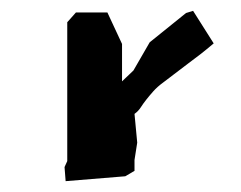

<svg xmlns="http://www.w3.org/2000/svg" viewBox="-20 -406 445 354"><path d="M374 -326 336 -386 323 -382 256 -328 226 -276 205 -256V-325L178 -383H120L104 -365V-109L99 -98L101 -72L211 -81L228 -91V-111L233 -143L228 -196Q235 -201 239.5 -208Q244 -215 249.5 -222Q255 -229 262.5 -237.5Q270 -246 281 -254L327 -289Q338 -297 349.5 -306Q361 -315 374 -326Z"/></svg>

Font: Dokdo
Style: Regular
Weight: 400
Version: Version 2.00